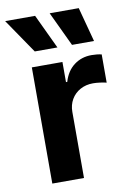

<svg xmlns="http://www.w3.org/2000/svg" viewBox="-111 -809 586 863"><g transform="rotate(-10 182.5 -378.0)"><path d="M56.6 -530.3H196.3V-438.5H202.1Q216.3 -486.8 250.5 -512.5Q284.7 -538.1 330.1 -538.1Q355 -538.1 376 -533.2V-404.3Q365.2 -407.2 347.2 -409.7Q329.1 -412.1 314.5 -412.1Q282.2 -412.1 256.3 -397.9Q230.5 -383.8 215.8 -358.6Q201.2 -333.5 201.2 -301.8V0H56.6ZM-25.4 -755.9H111.3L185.5 -598.6H82ZM177.7 -755.9H310.5L352.5 -598.6H252Z"/></g></svg>

Font: Pretendard GOV
Style: Bold
Weight: 700
Designer: Base glyphs from Inter by Rasmus Andersson; Hangeul glyphs from Noto Sans CJK(Source Han Sans) by Jang Soo-young and Kan
Foundry: Kil Hyung-jin
Version: Version 1.309